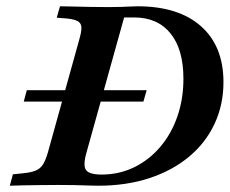

<svg xmlns="http://www.w3.org/2000/svg" viewBox="-20 -591 731 611"><path d="M55.6 -267.7 65.3 -304H446.8L436.3 -267.7ZM162.1 -2.4Q137.1 -2.4 108.9 -2Q80.6 -1.6 54.8 -1.2Q29 -0.8 11.3 0L21 -36.3L52.4 -39.5Q78.2 -41.9 93.1 -48Q108.1 -54 116.5 -67.3Q125 -80.6 132.3 -105.6L232.3 -465.3Q239.5 -490.3 239.1 -503.6Q238.7 -516.9 227.8 -523.4Q216.9 -529.8 191.1 -532.3L160.5 -534.7L171 -571Q188.7 -571 213.7 -570.2Q238.7 -569.4 267.3 -569Q296 -568.5 321.8 -568.5H329Q348.4 -568.5 364.5 -569Q380.6 -569.4 394.4 -570.2Q408.1 -571 417.7 -571Q547.6 -571 619.4 -507.7Q691.1 -444.4 691.1 -329.8Q691.1 -257.3 662.5 -196.4Q633.9 -135.5 580.6 -91.5Q527.4 -47.6 454.4 -23.8Q381.5 0 292.7 0Q274.2 0 256 -0.8Q237.9 -1.6 216.1 -2Q194.4 -2.4 166.1 -2.4ZM303.2 -35.5Q358.9 -35.5 406.5 -58.5Q454 -81.5 489.5 -123Q525 -164.5 544.4 -220.2Q563.7 -275.8 563.7 -340.3Q563.7 -433.9 522.6 -484.7Q481.5 -535.5 406.5 -535.5H375L254.8 -104Q243.5 -63.7 254 -49.6Q264.5 -35.5 303.2 -35.5Z"/></svg>

Font: Playfair 9pt
Style: Bold Italic
Weight: 700
Italic angle: -15.6°
Designer: Claus Eggers Sørensen
Foundry: Claus Eggers Sørensen
Version: Version 2.203